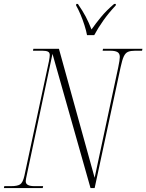

<svg xmlns="http://www.w3.org/2000/svg" viewBox="-37 -964 750 984"><path d="M-17 0 -15 -10H20Q52 -10 66 -19Q80 -28 88 -63L214 -651Q218 -672 218 -682Q218 -695 208.5 -699.5Q199 -704 180 -704H132L134 -714H265L448 -53L569 -619Q577 -657 577 -672Q577 -690 565 -697Q553 -704 529 -704H489L491 -714H693L691 -704H655Q633 -704 619.5 -698.5Q606 -693 597.5 -675Q589 -657 581 -619L448 0H427L232 -688L102 -75Q99 -61 97 -51Q95 -41 95 -34Q95 -10 140 -10H184L182 0ZM409 -784Q405 -806 396 -834.5Q387 -863 375.5 -890Q364 -917 353 -936L354 -944H362Q387 -908 402.5 -878.5Q418 -849 432 -813Q453 -843 480.5 -876.5Q508 -910 548 -944H557L556 -936Q521 -899 493 -859.5Q465 -820 446 -784Z"/></svg>

Font: Noto Serif Display Condensed ExtraLight
Style: Italic
Weight: 200
Width: 3
Italic angle: -12°
Designer: Monotype Design Team
Foundry: Monotype Imaging Inc.
Version: Version 2.009